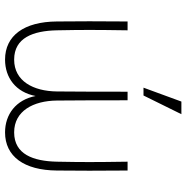

<svg xmlns="http://www.w3.org/2000/svg" viewBox="-9 -714 738 760"><g transform="rotate(90 360.0 -334.0)"><path d="M100 -470H65C64 -336 64 -294 65 -190C66 -60 121 15 216 15C287 15 345 -27 360 -106C375 -28 433 15 504 15C599 15 654 -60 655 -190C656 -294 656 -336 655 -470H620C622 -336 622 -294 620 -190C618 -97 591 -21 504 -21C419 -21 379 -97 378 -190C377 -283 377 -377 377 -470H343C343 -377 343 -283 342 -190C341 -97 301 -21 216 -21C129 -21 102 -97 100 -190C98 -294 98 -336 100 -470ZM327 -533H358L432 -683H382Z"/></g></svg>

Font: Kreadon Extra Light
Style: Regular
Weight: 200
Designer: kohakuno
Foundry: StudioGnu
Version: Version 1.000;Glyphs 3.1.2 (3151)